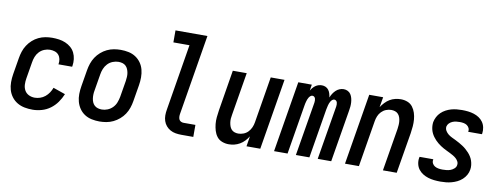

<svg xmlns="http://www.w3.org/2000/svg" viewBox="-61 -1056 3622 1386"><g transform="rotate(10 1750.0 -363.5)"><path d="M215 8Q184 8 155.5 2.5Q127 -3 102.5 -17.5Q78 -32 61 -54.5Q44 -77 36 -104Q28 -131 28 -161Q28 -191 33 -221L53 -341Q57 -366 65 -390.5Q73 -415 87.5 -437.5Q102 -460 122 -478Q142 -496 166 -507.5Q190 -519 215.5 -523.5Q241 -528 265 -528Q291 -528 315.5 -524.5Q340 -521 362.5 -511.5Q385 -502 403 -486.5Q421 -471 431.5 -449.5Q442 -428 445 -403Q448 -378 444 -353Q443 -351 443 -349.5Q443 -348 443 -347H342Q342 -348 342.5 -348.5Q343 -349 343 -350Q346 -368 342.5 -385.5Q339 -403 328 -416Q317 -429 300 -434.5Q283 -440 265 -440Q244 -440 223 -431.5Q202 -423 186.5 -406.5Q171 -390 163 -369Q155 -348 152 -327L132 -207Q128 -184 129 -161Q130 -138 140.5 -119Q151 -100 171 -90Q191 -80 215 -80Q234 -80 254 -86.5Q274 -93 290.5 -106.5Q307 -120 318.5 -137.5Q330 -155 337 -174L426 -143Q413 -111 392.5 -82Q372 -53 343.5 -32Q315 -11 281 -1.5Q247 8 215 8Z M705 8Q676 8 647.5 2Q619 -4 596 -19Q573 -34 557.5 -56.5Q542 -79 534.5 -106Q527 -133 527.5 -162.5Q528 -192 533 -221L553 -341Q557 -366 565.5 -391Q574 -416 588.5 -438Q603 -460 623.5 -478Q644 -496 668 -507.5Q692 -519 717.5 -523.5Q743 -528 768 -528Q798 -528 826 -522Q854 -516 877 -501Q900 -486 916 -463.5Q932 -441 939 -414Q946 -387 946 -357.5Q946 -328 941 -299L921 -179Q917 -154 908.5 -129Q900 -104 885.5 -82Q871 -60 850 -42Q829 -24 805 -12.5Q781 -1 755.5 3.5Q730 8 705 8ZM707 -80Q728 -80 749 -88.5Q770 -97 786 -113.5Q802 -130 810 -151Q818 -172 822 -193L842 -313Q844 -328 845 -343Q846 -358 843.5 -372.5Q841 -387 835.5 -400Q830 -413 820 -422.5Q810 -432 796 -436Q782 -440 767 -440Q746 -440 724.5 -431.5Q703 -423 687.5 -406.5Q672 -390 663.5 -369Q655 -348 652 -327L632 -207Q629 -192 628.5 -177Q628 -162 630 -147.5Q632 -133 637.5 -120Q643 -107 653.5 -97.5Q664 -88 678 -84Q692 -80 707 -80Z M1305 0Q1283 0 1262 -3.5Q1241 -7 1223 -17Q1205 -27 1192 -42.5Q1179 -58 1172.5 -77.5Q1166 -97 1166 -118.5Q1166 -140 1170 -162L1250 -647H1132V-735H1366L1269 -148Q1267 -137 1267.5 -126Q1268 -115 1272 -106.5Q1276 -98 1285 -93Q1294 -88 1305 -88H1392V0Z M1652 8Q1627 8 1603.5 -1Q1580 -10 1565.5 -29Q1551 -48 1544 -71.5Q1537 -95 1534.5 -119.5Q1532 -144 1534.5 -170Q1537 -196 1541 -221L1590 -520H1692L1640 -207Q1637 -193 1636 -178Q1635 -163 1637 -149Q1639 -135 1643.5 -122Q1648 -109 1657 -99Q1666 -89 1679.5 -84.5Q1693 -80 1707 -80Q1726 -80 1745.5 -87.5Q1765 -95 1779 -110Q1793 -125 1801 -143.5Q1809 -162 1812 -181L1868 -520H1969L1883 0H1782L1794 -75Q1783 -57 1767.5 -40.5Q1752 -24 1733 -13Q1714 -2 1693.5 3Q1673 8 1652 8Z M1984 0 2070 -520H2169L2162 -475Q2168 -486 2176.5 -496Q2185 -506 2195.5 -513.5Q2206 -521 2218 -524.5Q2230 -528 2242 -528Q2257 -528 2270 -522Q2283 -516 2291.5 -504.5Q2300 -493 2304 -479.5Q2308 -466 2310 -451Q2316 -466 2324.5 -479.5Q2333 -493 2345 -504.5Q2357 -516 2372 -522Q2387 -528 2402 -528Q2418 -528 2432 -521Q2446 -514 2454 -501.5Q2462 -489 2466 -474Q2470 -459 2471 -443Q2472 -427 2470.5 -411Q2469 -395 2466 -379L2403 0H2304L2370 -395Q2371 -403 2371 -410.5Q2371 -418 2369 -425Q2367 -432 2361.5 -437Q2356 -442 2348 -442Q2340 -442 2333.5 -436.5Q2327 -431 2322.5 -424Q2318 -417 2315 -409Q2312 -401 2310 -393.5Q2308 -386 2306.5 -378Q2305 -370 2303 -362L2243 0H2144L2210 -395Q2211 -403 2211 -410.5Q2211 -418 2209 -425Q2207 -432 2201.5 -437Q2196 -442 2188 -442Q2180 -442 2173.5 -436.5Q2167 -431 2162.5 -424Q2158 -417 2155 -409Q2152 -401 2150 -393.5Q2148 -386 2146 -378Q2144 -370 2143 -362L2083 0Z M2504 0 2590 -520H2692L2679 -445Q2691 -463 2706.5 -479.5Q2722 -496 2740.5 -507Q2759 -518 2780 -523Q2801 -528 2821 -528Q2847 -528 2870 -519Q2893 -510 2907.5 -491Q2922 -472 2929.5 -448.5Q2937 -425 2939 -400.5Q2941 -376 2939 -350Q2937 -324 2933 -299L2883 0H2782L2834 -313Q2836 -327 2837 -342Q2838 -357 2836.5 -371Q2835 -385 2830.5 -398Q2826 -411 2817 -421Q2808 -431 2794.5 -435.5Q2781 -440 2766 -440Q2747 -440 2728 -432.5Q2709 -425 2694.5 -410Q2680 -395 2672.5 -376.5Q2665 -358 2662 -339L2606 0Z M3204 8Q3181 8 3158 5.5Q3135 3 3114 -3.5Q3093 -10 3074.5 -21.5Q3056 -33 3043 -50Q3030 -67 3025 -89.5Q3020 -112 3024 -135Q3025 -137 3025 -138.5Q3025 -140 3026 -142H3126Q3126 -141 3126 -140.5Q3126 -140 3126 -139Q3123 -124 3129.5 -111.5Q3136 -99 3148 -92Q3160 -85 3174.5 -82.5Q3189 -80 3204 -80Q3219 -80 3233.5 -81.5Q3248 -83 3262 -88Q3276 -93 3288.5 -104Q3301 -115 3303 -129Q3306 -144 3299.5 -156.5Q3293 -169 3283 -178Q3273 -187 3261 -194Q3249 -201 3237 -207Q3225 -213 3212.5 -219Q3200 -225 3188 -231.5Q3176 -238 3165 -245.5Q3154 -253 3143.5 -261.5Q3133 -270 3123.5 -280Q3114 -290 3106 -301Q3098 -312 3092 -324Q3086 -336 3082.5 -349.5Q3079 -363 3078 -377Q3077 -391 3079 -406Q3083 -426 3092.5 -444.5Q3102 -463 3117.5 -478Q3133 -493 3152 -503Q3171 -513 3190.5 -518.5Q3210 -524 3230 -526Q3250 -528 3269 -528Q3292 -528 3314 -525.5Q3336 -523 3356.5 -516.5Q3377 -510 3394.5 -498.5Q3412 -487 3424 -470Q3436 -453 3440.5 -431.5Q3445 -410 3442 -387Q3441 -386 3441 -384Q3441 -382 3440 -381H3340Q3340 -381 3340 -382Q3340 -383 3340 -383Q3343 -397 3337 -409Q3331 -421 3320.5 -428Q3310 -435 3296.5 -437.5Q3283 -440 3269 -440Q3256 -440 3242.5 -438.5Q3229 -437 3215.5 -431.5Q3202 -426 3191.5 -415.5Q3181 -405 3178 -391Q3176 -374 3184.5 -360Q3193 -346 3205 -336.5Q3217 -327 3231.5 -320Q3246 -313 3260.5 -306Q3275 -299 3289 -291Q3303 -283 3316 -274.5Q3329 -266 3341 -255.5Q3353 -245 3363.5 -233.5Q3374 -222 3382.5 -208.5Q3391 -195 3396 -180Q3401 -165 3403 -148Q3405 -131 3402 -114Q3399 -94 3388.5 -75Q3378 -56 3361.5 -41Q3345 -26 3325.5 -16.5Q3306 -7 3285.5 -1.5Q3265 4 3245 6Q3225 8 3204 8Z"/></g></svg>

Font: Iosevka SS04 Semibold
Style: Italic
Weight: 600
Italic angle: -9°
Monospace: yes
Designer: Belleve Invis
Foundry: Belleve Invis
Version: Version 19.0.0; ttfautohint (v1.8.4)